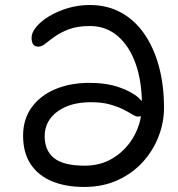

<svg xmlns="http://www.w3.org/2000/svg" viewBox="-20 -730 705 760"><path d="M313.2 10Q239.8 10 185.6 -12.5Q131.4 -35 101.4 -80.2Q71.4 -125.4 71.4 -192.8Q71.4 -258.8 106 -305.9Q140.6 -353 199.9 -377.5Q259.2 -402 333 -402Q401.2 -402 451.5 -384.6Q501.8 -367.2 529 -342.5Q556.2 -317.8 556.2 -296.8Q556.2 -282.8 549.3 -275.7Q542.4 -268.6 525.8 -268.6Q517 -268.6 503.1 -277.4Q489.2 -286.2 467.7 -297Q446.2 -307.8 414.9 -316.6Q383.6 -325.4 340 -325.4Q257 -325.4 206.9 -288.2Q156.8 -251 156.8 -190.6Q156.8 -134 194.1 -104.1Q231.4 -74.2 315.6 -74.2Q382 -74.2 432.9 -107.6Q483.8 -141 512.8 -195.6Q541.8 -250.2 541.8 -314.8Q541.8 -408 516.8 -478.1Q491.8 -548.2 445.6 -587.6Q399.4 -627 336.2 -627Q287.2 -627 253.8 -614.5Q220.4 -602 198.1 -586.2Q175.8 -570.4 160.5 -557.9Q145.2 -545.4 132.2 -545.4Q117.6 -545.4 111.3 -554.3Q105 -563.2 105 -581Q105 -601 123.5 -623.5Q142 -646 174.2 -665.5Q206.4 -685 247.9 -697.6Q289.4 -710.2 335.2 -710.2Q404.8 -710.2 459.2 -680.3Q513.6 -650.4 551.3 -595.8Q589 -541.2 609.1 -466.9Q629.2 -392.6 629.2 -303Q629.2 -245 607.4 -189Q585.6 -133 544.6 -88.1Q503.6 -43.2 445.1 -16.6Q386.6 10 313.2 10Z"/></svg>

Font: Shantell Sans Light
Style: Regular
Weight: 300
Designer: Stephen Nixon, Anya Danilova, Shantell Martin
Foundry: Arrow Type
Version: Version 1.011;[c5ecc13dd]